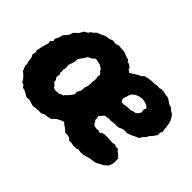

<svg xmlns="http://www.w3.org/2000/svg" viewBox="-103 -750 1006 1006"><g transform="rotate(45 400.0 -247.0)"><path d="M203 24 187 20 171 14 146 15 132 6 115 -3 97 -7 91 -19 74 -25V-30L62 -46L51 -57L36 -70L32 -82L25 -98L27 -110L22 -120L20 -138L18 -152L10 -167L15 -184L11 -194L14 -210L20 -238L29 -267L26 -279L39 -294L35 -305L43 -321L49 -337L53 -351L63 -361L74 -376L81 -396L92 -407L102 -415L112 -432L117 -441L136 -452L144 -464L154 -470L169 -485L177 -488L200 -498L209 -503L226 -507L239 -508L255 -515L284 -513L292 -518H304L336 -516L351 -512L373 -503L385 -501L391 -490L401 -489L419 -477L422 -466L433 -460L437 -455L448 -462L463 -472L484 -484L498 -491L506 -501L524 -505L550 -509H572L587 -512L608 -511L615 -515H631L656 -509L670 -508L682 -502L692 -495L702 -488L721 -482L733 -470L747 -463L758 -449L763 -440L769 -428L773 -409L776 -394V-383L780 -359L773 -349L774 -332L767 -322L758 -308L745 -295L739 -281L726 -269L716 -251L699 -244L674 -232L648 -223L638 -226L618 -222L597 -213H582H566L548 -210L535 -211L506 -207L495 -195L482 -181L486 -169V-156L492 -148L499 -136L505 -131L525 -127L533 -129L551 -125L558 -131L570 -136L598 -137L624 -135L632 -134L650 -138L664 -132L679 -133L682 -125L701 -110L714 -98V-84V-62L705 -37L697 -30L684 -18L661 -7L648 1L625 5L608 7L592 12L569 18L553 19L530 16L524 21H498L487 18L463 17L456 7L442 4L424 3L410 -7L398 -18L391 -21L381 -30L379 -33L360 -27L340 -16L326 -4L320 4L299 9L277 12L261 20H246H233ZM526 -318H534L547 -321H553L562 -323L577 -322L588 -325L597 -329L608 -330L617 -336L623 -344L630 -355L627 -371L629 -379L633 -386L627 -394L619 -400L610 -403L602 -405L590 -408H578L561 -405L553 -402L540 -396L533 -390L526 -384L520 -374L517 -361L513 -352L509 -339L511 -331L516 -322ZM233 -116 243 -118 256 -119 263 -124 279 -129 280 -134 293 -146 304 -160 314 -173V-183V-193L324 -209L326 -226L327 -239L328 -241L333 -255L335 -276L334 -286L337 -303L336 -315L333 -328L337 -337L332 -347L323 -354L321 -361L311 -369L299 -377L289 -379L269 -384L258 -382L245 -370L237 -367L224 -359L217 -345L207 -333L195 -314V-302L194 -296L190 -281L182 -259L185 -243L184 -232L180 -222L183 -212L181 -202L186 -192L183 -171L192 -158L194 -143L208 -132L213 -121Z"/></g></svg>

Font: Winky Rough
Style: Bold Italic
Weight: 700
Italic angle: -8.97852°
Designer: Simon Atzbach
Foundry: typofactur
Version: Version 1.206; ttfautohint (v1.8.4.7-5d5b)